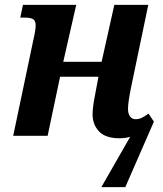

<svg xmlns="http://www.w3.org/2000/svg" viewBox="-20 -556 669 786"><path d="M513 4Q494 10 469 10Q412 10 385.5 -18Q359 -46 359 -88Q359 -117 370 -172L383 -242H226L175 0H34L116 -390Q126 -433 126 -452Q126 -471 115.5 -477.5Q105 -484 80 -484H63L74 -536H292L239 -303H396L448 -536H587L519 -210Q504 -139 504 -111Q504 -90 512.5 -79Q521 -68 535 -68Q548 -68 560 -73.5Q572 -79 588 -91L610 -58L493 210H395Z"/></svg>

Font: Noto Serif Narrow
Style: Bold Italic
Weight: 700
Width: 4
Italic angle: -12°
Designer: Monotype Design Team
Foundry: Monotype Imaging Inc.
Version: Version 1.001